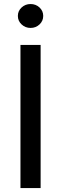

<svg xmlns="http://www.w3.org/2000/svg" viewBox="-20 -956 311 976"><path d="M186.5 -727.5V0H84V-727.5ZM135.3 -814Q108.9 -814 89.8 -831.8Q70.8 -849.6 70.8 -875Q70.8 -900.4 89.8 -918Q108.9 -935.5 135.3 -935.5Q162.1 -935.5 180.9 -918Q199.7 -900.4 199.7 -875Q199.7 -849.6 180.9 -831.8Q162.1 -814 135.3 -814Z"/></svg>

Font: Inter Cardless
Style: Regular
Weight: 400
Designer: Rasmus Andersson
Foundry: rsms
Version: Version 4.001;git-9221beed3